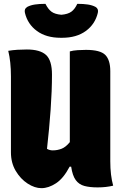

<svg xmlns="http://www.w3.org/2000/svg" viewBox="-20 -968 640 1001"><path d="M196 13Q161 13 124 -11Q87 -35 62 -77Q37 -119 37 -174V-570Q37 -608 33.5 -641.5Q30 -675 23 -703Q46 -707 71 -708.5Q96 -710 120 -710Q189 -710 220 -681.5Q251 -653 251 -579Q251 -495 244 -396.5Q237 -298 225 -192Q239 -184 255 -184Q279 -184 301 -192.5Q323 -201 344 -227V-700Q361 -705 385 -706.5Q409 -708 428 -708Q503 -708 529 -681.5Q555 -655 555 -597V-127Q555 -54 570 0Q533 9 489 9Q448 9 420 1.5Q392 -6 375 -29Q358 -52 351 -99H343Q311 -38 272 -12.5Q233 13 196 13ZM383 -948Q415 -948 438 -944.5Q461 -941 478 -932Q495 -922 490 -901Q476 -842 427.5 -806.5Q379 -771 304 -771H296Q221 -771 172.5 -806.5Q124 -842 110 -901Q105 -922 122 -932Q139 -941 162 -944.5Q185 -948 217 -948Q231 -920 248.5 -907Q266 -894 300 -891Q334 -894 352 -907Q370 -920 383 -948Z"/></svg>

Font: Recursive Mn Csl St Blk
Style: Regular
Weight: 900
Monospace: yes
Version: Version 1.079;hotconv 1.0.112;makeotfexe 2.5.65598; ttfautoh